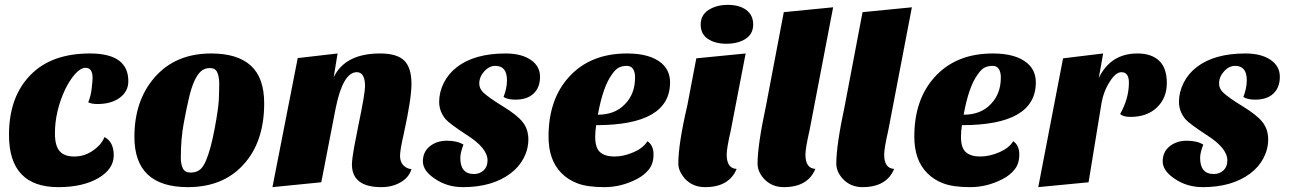

<svg xmlns="http://www.w3.org/2000/svg" viewBox="-20 -750 5306 790"><path d="M508 -416Q508 -374 473 -348Q438 -322 381 -322Q357 -322 343 -329Q354 -355 357.5 -387.5Q361 -420 361 -429Q361 -471 332 -471Q312 -471 289.5 -446Q267 -421 248 -382Q206 -292 206 -201Q206 -151 225 -128.5Q244 -106 286 -106Q344 -106 390 -154Q403 -169 410 -186Q448 -166 448 -111Q448 -55 386 -18Q322 20 220 20Q17 20 17 -195Q17 -352 106 -442Q192 -530 350 -530Q508 -530 508 -416Z M753 20Q533 20 533 -187Q533 -334 614 -429Q700 -530 849 -530Q957 -530 1012 -480Q1067 -430 1067 -325Q1067 -165 981 -72Q897 20 753 20ZM724 -100Q724 -74 732.5 -57Q741 -40 764 -40Q787 -40 801.5 -51Q816 -62 827 -88Q847 -134 863 -219.5Q879 -305 880.5 -342Q882 -379 882 -406.5Q882 -434 874 -452Q866 -470 843.5 -470Q821 -470 806 -456Q791 -442 779 -415Q767 -388 757.5 -347.5Q748 -307 736 -243Q724 -179 724 -100Z M1549 20Q1428 20 1428 -74Q1429 -100 1437 -144L1455 -236Q1482 -366 1482 -395Q1482 -453 1448 -453Q1391 -453 1361 -304L1302 0L1101 20L1205 -511L1369 -530L1353 -432Q1400 -530 1544 -530Q1614 -530 1643.5 -500.5Q1673 -471 1673 -405Q1673 -343 1641 -198Q1626 -133 1626 -108.5Q1626 -84 1639.5 -70Q1653 -56 1673 -54Q1663 -20 1628.5 0Q1594 20 1549 20Z M2052 -351Q2066 -388 2066 -420Q2066 -479 2018 -479Q1993 -479 1972.5 -456.5Q1952 -434 1952 -406Q1952 -386 1968 -370Q1991 -348 2050 -312Q2109 -276 2131.5 -246.5Q2154 -217 2154 -176.5Q2154 -136 2134.5 -99Q2115 -62 2080 -36Q2005 20 1885 20Q1820 20 1770 -14Q1720 -47 1720 -86Q1720 -125 1748.5 -148Q1777 -171 1819 -171Q1861 -171 1887 -155Q1874 -122 1874 -100Q1874 -34 1930 -34Q1954 -34 1970 -49Q1986 -64 1986 -90Q1986 -141 1900 -195Q1830 -241 1814 -259Q1787 -291 1787 -331Q1787 -371 1806 -409Q1825 -447 1860 -474Q1933 -530 2060 -530Q2125 -530 2163.5 -504Q2202 -478 2202 -434Q2202 -390 2175.5 -365Q2149 -340 2101 -340Q2068 -340 2052 -351Z M2644 -169Q2669 -152 2669 -114.5Q2669 -77 2650 -53Q2631 -29 2600 -13Q2536 20 2467 20Q2398 20 2357.5 5Q2317 -10 2290 -38Q2237 -91 2237 -188Q2237 -339 2319 -431Q2407 -530 2560 -530Q2655 -530 2702 -490Q2737 -460 2737 -411Q2737 -235 2433 -235Q2429 -209 2429 -187Q2429 -141 2449.5 -123.5Q2470 -106 2508 -106Q2546 -106 2586.5 -123.5Q2627 -141 2644 -169ZM2440 -278Q2511 -278 2552 -322Q2593 -364 2593 -431Q2593 -454 2584.5 -466.5Q2576 -479 2559 -479Q2542 -479 2527.5 -472.5Q2513 -466 2498 -444Q2461 -394 2440 -278Z M3011 -55Q2980 20 2881 20Q2830 20 2798 -15Q2771 -46 2771 -77Q2771 -158 2808 -316L2845 -510L3048 -530L2987 -214Q2970 -140 2970 -114Q2970 -57 3011 -55ZM2863 -649Q2863 -688 2895.5 -709Q2928 -730 2975 -730Q3022 -730 3050.5 -709Q3079 -688 3079 -649Q3079 -610 3047.5 -590Q3016 -570 2969 -570Q2922 -570 2892.5 -590Q2863 -610 2863 -649Z M3335 -55Q3304 20 3205 20Q3155 20 3123 -15Q3097 -44 3097 -77Q3097 -152 3132 -316L3205 -700L3408 -720L3311 -214Q3294 -140 3294 -114Q3294 -57 3335 -55Z M3659 -55Q3628 20 3529 20Q3479 20 3447 -15Q3421 -44 3421 -77Q3421 -152 3456 -316L3529 -700L3732 -720L3635 -214Q3618 -140 3618 -114Q3618 -57 3659 -55Z M4149 -169Q4174 -152 4174 -114.5Q4174 -77 4155 -53Q4136 -29 4105 -13Q4041 20 3972 20Q3903 20 3862.5 5Q3822 -10 3795 -38Q3742 -91 3742 -188Q3742 -339 3824 -431Q3912 -530 4065 -530Q4160 -530 4207 -490Q4242 -460 4242 -411Q4242 -235 3938 -235Q3934 -209 3934 -187Q3934 -141 3954.5 -123.5Q3975 -106 4013 -106Q4051 -106 4091.5 -123.5Q4132 -141 4149 -169ZM3945 -278Q4016 -278 4057 -322Q4098 -364 4098 -431Q4098 -454 4089.5 -466.5Q4081 -479 4064 -479Q4047 -479 4032.5 -472.5Q4018 -466 4003 -444Q3966 -394 3945 -278Z M4589 -281Q4625 -345 4625 -410Q4625 -453 4594 -453Q4570 -453 4545 -412Q4519 -371 4511 -318L4459 0L4252 20L4354 -510L4519 -530L4501 -429Q4550 -530 4660 -530Q4718 -530 4749.5 -500Q4781 -470 4781 -408.5Q4781 -347 4740.5 -308Q4700 -269 4631 -269Q4601 -269 4589 -281Z M5096 -351Q5110 -388 5110 -420Q5110 -479 5062 -479Q5037 -479 5016.5 -456.5Q4996 -434 4996 -406Q4996 -386 5012 -370Q5035 -348 5094 -312Q5153 -276 5175.5 -246.5Q5198 -217 5198 -176.5Q5198 -136 5178.5 -99Q5159 -62 5124 -36Q5049 20 4929 20Q4864 20 4814 -14Q4764 -47 4764 -86Q4764 -125 4792.5 -148Q4821 -171 4863 -171Q4905 -171 4931 -155Q4918 -122 4918 -100Q4918 -34 4974 -34Q4998 -34 5014 -49Q5030 -64 5030 -90Q5030 -141 4944 -195Q4874 -241 4858 -259Q4831 -291 4831 -331Q4831 -371 4850 -409Q4869 -447 4904 -474Q4977 -530 5104 -530Q5169 -530 5207.5 -504Q5246 -478 5246 -434Q5246 -390 5219.5 -365Q5193 -340 5145 -340Q5112 -340 5096 -351Z"/></svg>

Font: Sansita One
Style: Regular
Weight: 400
Designer: Pablo Cosgaya
Foundry: Omnibus-Type
Version: Version 1.001